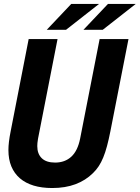

<svg xmlns="http://www.w3.org/2000/svg" viewBox="-20 -924 697 958"><path d="M335.4 -904.3H474.1L309.6 -775.4H213.4ZM518.6 -904.3H657.2L492.7 -775.4H396.5ZM240.2 14.2Q188.5 14.2 147.9 2Q107.4 -10.3 79.3 -34.4Q51.3 -58.6 36.6 -93.8Q22 -128.9 22 -175.3Q22 -194.3 24.7 -217Q27.3 -239.7 33.2 -269L123 -729H267.1L169.9 -232.9Q169.9 -231.4 169.4 -230Q167.5 -218.8 166.7 -210.2Q166 -201.7 166 -194.8Q166 -156.2 188.5 -134.5Q210.9 -112.8 254.9 -112.8Q303.7 -112.8 335.7 -142.1Q367.7 -171.4 379.9 -232.9L477.1 -729H621.1L530.8 -269Q522.5 -227.1 513.9 -195.1Q505.4 -163.1 495.1 -138.2Q484.9 -113.3 472.4 -94.5Q460 -75.7 443.8 -60.1Q407.2 -23.9 356.7 -4.9Q306.2 14.2 240.2 14.2Z"/></svg>

Font: Hack
Style: Bold Italic
Weight: 700
Italic angle: -11°
Monospace: yes
Designer: Christopher Simpkins
Foundry: Christopher Simpkins
Version: Version 2.017; ttfautohint (v1.4.1) -l 4 -r 80 -G 350 -x 0 -